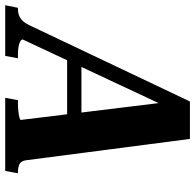

<svg xmlns="http://www.w3.org/2000/svg" viewBox="-73 -724 750 738"><g transform="rotate(90 302.0 -355.0)"><path d="M156 -293H403L395 -238H137ZM325 -625 344 -621 85 -68Q84 -63 91 -58.5Q98 -54 111 -51.5Q124 -49 141 -49H157L148 0H-47L-37 -49H-32Q-12 -49 3 -58.5Q18 -68 30 -93L323 -710H467L549 -80Q552 -61 563.5 -55Q575 -49 595 -49H599L590 0H309L318 -49H332Q346 -49 360 -50.5Q374 -52 384 -54.5Q394 -57 394 -60Z"/></g></svg>

Font: Roboto Serif 72pt SemiCondensed SemiBold
Style: Italic
Weight: 600
Width: 4
Italic angle: -10°
Designer: Greg Gazdowicz
Foundry: Commercial Type
Version: Version 1.008